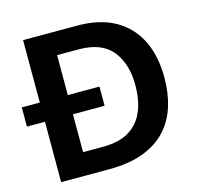

<svg xmlns="http://www.w3.org/2000/svg" viewBox="-117 -822 956 931"><g transform="rotate(-15 361.0 -356.5)"><path d="M77.5 0V-303H-13V-399.5H77.5V-713H350Q513.5 -713 603 -620.2Q692.5 -527.5 692.5 -359Q692.5 -283.5 672.5 -218.2Q652.5 -153 608.2 -104Q564 -55 492.2 -27.5Q420.5 0 317 0ZM218 -113H317Q402 -113 452.5 -145.5Q503 -178 525 -234Q547 -290 547 -361Q547 -469 494.2 -534.5Q441.5 -600 326 -600H218V-399.5H377V-303H218Z"/></g></svg>

Font: Commissioner SemiBold
Style: Regular
Weight: 600
Designer: Kostas Bartsokas
Foundry: Kostas Bartsokas
Version: Version 1.000; ttfautohint (v1.8.3)